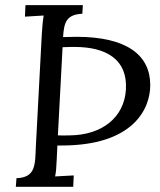

<svg xmlns="http://www.w3.org/2000/svg" viewBox="-20 -720 617 740"><path d="M299.3 -700.2H78.1L76.2 -655.8L148.4 -660.2C145 -640.1 142.6 -615.2 141.1 -587.9L118.2 -155.8C115.2 -85 118.2 -36.1 43.5 -33.2L41 0H262.2L264.2 -43.9L192.4 -40C195.8 -57.1 197.3 -70.8 198.7 -106.9L201.2 -159.2H217.3C491.2 -159.2 559.1 -297.9 559.1 -392.1C559.1 -507.8 468.3 -578.1 275.4 -578.1C258.8 -578.1 240.7 -577.6 223.1 -577.1C226.6 -633.3 235.4 -664.1 297.4 -667ZM221.2 -538.1C243.7 -539.1 262.2 -539.1 267.1 -539.1C389.2 -539.1 472.2 -491.2 465.3 -375C459 -268.1 374 -199.2 248 -198.2C231 -198.2 217.8 -197.3 203.1 -198.2Z"/></svg>

Font: Lora Italic
Style: Regular
Weight: 400
Italic angle: -3°
Designer: Olga Karpushina, Alexei Vanyashin
Foundry: Cyreal
Version: Version 1.011;PS 001.011;hotconv 1.0.70;makeotf.lib2.5.58329